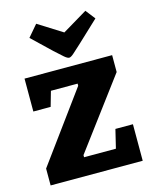

<svg xmlns="http://www.w3.org/2000/svg" viewBox="-110 -795 686 868"><g transform="rotate(-15 233.0 -361.5)"><path d="M18 0V-79L255 -403V-413H130L110 -343H29V-497H439V-418L197 -94V-84H346L367 -171H449V0ZM249 -536Q241 -536 227 -548Q213 -560 187 -584L98 -669L144 -723L257 -652L374 -722L409 -677L310 -584Q285 -561 271 -548.5Q257 -536 249 -536Z"/></g></svg>

Font: Faustina Light ExtraBold
Style: Regular
Weight: 800
Version: Version 1.200